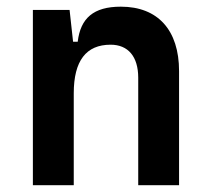

<svg xmlns="http://www.w3.org/2000/svg" viewBox="-20 -547 626 567"><path d="M388.2 0H508.8V-336.9C508.8 -458 446.3 -527.3 336.9 -527.3C255.9 -527.3 217.8 -493.2 209.5 -423.8H195.8L185.5 -517.6H77.1V0H197.8V-271.5C197.8 -367.7 234.4 -415 306.6 -415C358.4 -415 388.2 -379.9 388.2 -317.4Z"/></svg>

Font: Cascadia Code PL SemiBold
Style: Regular
Weight: 600
Monospace: yes
Designer: Aaron Bell
Foundry: Saja Typeworks
Version: Version 2404.023